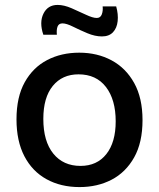

<svg xmlns="http://www.w3.org/2000/svg" viewBox="-20 -747 645 780"><path d="M303 13Q227 13 169 -19Q111 -51 79 -112.5Q47 -174 47 -262Q47 -353 80.5 -413Q114 -473 171.5 -503Q229 -533 302 -533Q375 -533 433 -502Q491 -471 525 -410Q559 -349 559 -259Q559 -168 525 -107.5Q491 -47 433.5 -17Q376 13 303 13ZM307 -73Q374 -73 412 -121Q450 -169 450 -254Q450 -342 410.5 -393.5Q371 -445 299 -445Q233 -445 194.5 -398Q156 -351 156 -264Q156 -173 196.5 -123Q237 -73 307 -73ZM394 -599Q366 -599 335 -612Q304 -625 277 -638.5Q250 -652 234 -652Q219 -652 214 -639.5Q209 -627 211 -606H156Q139 -656 156.5 -691.5Q174 -727 214 -727Q240 -727 271 -713.5Q302 -700 329.5 -687Q357 -674 373 -674Q388 -674 393.5 -688.5Q399 -703 397 -721H452Q461 -689 458 -661Q455 -633 439 -616Q423 -599 394 -599Z"/></svg>

Font: Bricolage Grotesque 12pt Medium
Style: Regular
Weight: 500
Designer: Mathieu Triay
Foundry: Atelier Triay
Version: Version 1.001; ttfautohint (v1.8.4.7-5d5b);gftools[0.9.33.de